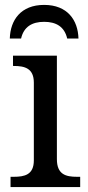

<svg xmlns="http://www.w3.org/2000/svg" viewBox="-20 -763 360 783"><path d="M20 -606H66C77 -654 111 -674 160 -674C209 -674 243 -654 254 -606H300C298 -681 255 -743 160 -743C65 -743 22 -681 20 -606ZM23 0H307V-42H294C249 -42 212 -51 212 -114V-536H33V-494H36C80 -494 118 -485 118 -426V-109C118 -50 80 -42 36 -42H23Z"/></svg>

Font: Noto Serif Thai
Style: Regular
Weight: 400
Designer: Monotype Design Team
Foundry: Monotype Imaging Inc.
Version: Version 1.901